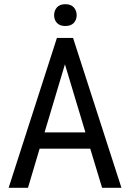

<svg xmlns="http://www.w3.org/2000/svg" viewBox="-20 -891 616 911"><path d="M408.2 -185.5H168L112.8 0H21L250 -710.9H326.7L556.2 0H464.4ZM191.4 -262.7H385.3L288.1 -585.9ZM236.8 -818.8Q236.8 -840.8 250.2 -856Q263.7 -871.1 290 -871.1Q316.4 -871.1 330.1 -856Q343.8 -840.8 343.8 -818.8Q343.8 -796.9 330.1 -782.2Q316.4 -767.6 290 -767.6Q263.7 -767.6 250.2 -782.2Q236.8 -796.9 236.8 -818.8Z"/></svg>

Font: Roboto Condensed
Style: Regular
Weight: 400
Designer: Google
Version: Version 2.001047; 2015